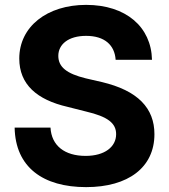

<svg xmlns="http://www.w3.org/2000/svg" viewBox="-20 -757 693 787"><path d="M333 10C506 10 613 -71 613 -207C613 -313 546 -386 396 -421L331 -436C254 -455 219 -482 219 -528C219 -575 260 -610 333 -610C409 -610 450 -572 454 -512H603C600 -647 496 -737 333 -737C173 -737 59 -648 59 -517C59 -411 131 -348 257 -319L332 -300C422 -279 456 -252 456 -207C456 -155 409 -118 331 -118C245 -118 191 -160 187 -234H40C43 -71 157 10 333 10Z"/></svg>

Font: Wafeq
Style: Bold
Weight: 700
Designer: Rasmus Andersson & Azza Alameddine
Foundry: Google & TypeTogether
Version: Version 3.000;FEAKit 1.0